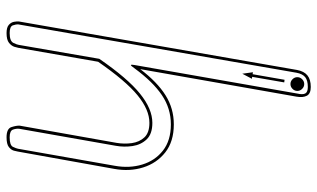

<svg xmlns="http://www.w3.org/2000/svg" viewBox="-211 -757 968 586"><g transform="rotate(90 273.0 -464.0)"><path d="M81 0Q63.5 0 55.8 -7Q48 -14 46.5 -23Q45 -32 45.5 -37.5L193.5 -886.5Q197.5 -908 210 -918.2Q222.5 -928.5 245.5 -928.5Q266 -928.5 272.2 -916.5Q278.5 -904.5 275 -885L191 -408Q230.5 -460 270.8 -485.2Q311 -510.5 359.5 -510.5Q412 -510.5 445 -484.5Q478 -458.5 491 -417Q504 -375.5 495.5 -329L442.5 -34Q442 -30.5 439.8 -22.2Q437.5 -14 428.8 -7Q420 0 399 0Q372.5 0 367.8 -15.2Q363 -30.5 363.5 -40L416 -335.5Q420 -359 416.8 -382.2Q413.5 -405.5 399.2 -420.8Q385 -436 355 -436Q315 -436 270.8 -399.8Q226.5 -363.5 168.5 -279.5L126 -36Q125.5 -32.5 122.8 -23.8Q120 -15 110.8 -7.5Q101.5 0 81 0ZM81 -9.5Q105.5 -9.5 111 -21Q116.5 -32.5 117 -37.5L159.5 -283Q219 -369.5 265.8 -407.2Q312.5 -445 355 -445Q389 -445 405.5 -427.5Q422 -410 425.8 -384.2Q429.5 -358.5 425 -333.5L373 -38.5Q372 -30 375.5 -19.8Q379 -9.5 399 -9.5Q423.5 -9.5 428.2 -19.5Q433 -29.5 434 -35L486 -330.5Q494 -375 482.2 -414Q470.5 -453 439.8 -477.2Q409 -501.5 359.5 -501.5Q311 -501.5 270.5 -474.2Q230 -447 188.5 -390.5Q180.5 -379 178.5 -379.5Q176.5 -380 178.5 -391L265.5 -887Q269.5 -904 265.2 -911.8Q261 -919.5 245.5 -919.5Q225.5 -919.5 215.5 -911.5Q205.5 -903.5 202 -885L54.5 -36Q54 -28.5 57.5 -19Q61 -9.5 81 -9.5ZM205 -719.5 200.5 -752 206.5 -751 223.5 -848.5 231.5 -847.5 214.5 -749.5 220.5 -749ZM236.5 -866.5Q228 -866.5 221.8 -872.8Q215.5 -879 215.5 -887.5Q215.5 -896 221.8 -902.2Q228 -908.5 236.5 -908.5Q245 -908.5 251.2 -902.2Q257.5 -896 257.5 -887.5Q257.5 -879 251.2 -872.8Q245 -866.5 236.5 -866.5Z"/></g></svg>

Font: Edu AU VIC WA NT Arrows
Style: Regular
Weight: 400
Designer: Tina and Corey Anderson, Eben Sorkin, Mirko Velimirovic
Foundry: Google for Education
Version: Version 1.001